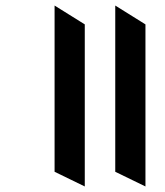

<svg xmlns="http://www.w3.org/2000/svg" viewBox="-20 -660 596 693"><path d="M286 13 177 -40V-640L286 -572ZM505 13 396 -40V-640L505 -572Z"/></svg>

Font: Ekushey Amar Desh
Style: Regular
Weight: 400
Designer: Al Mamun Sumon
Foundry: Al Mamun Sumon
Version: Version 1.0